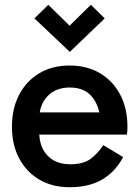

<svg xmlns="http://www.w3.org/2000/svg" viewBox="-20 -773 580 803"><path d="M271 10Q199 10 145 -21.5Q91 -53 60.5 -110Q30 -167 30 -243Q30 -320 60.5 -377.5Q91 -435 145 -467Q199 -499 271 -499Q344 -499 398.5 -466.5Q453 -434 483 -376.5Q513 -319 513 -244Q513 -235 512.5 -226Q512 -217 511 -210H132V-303H425L401 -250Q401 -319 369 -363Q337 -407 272 -407Q213 -407 178.5 -370.5Q144 -334 144 -274V-221Q144 -159 178.5 -122.5Q213 -86 274 -86Q329 -86 359.5 -109Q390 -132 412 -166L495 -116Q462 -54 407 -22Q352 10 271 10ZM272 -556 124 -696 182 -753 303 -634H239L360 -753L418 -696Z"/></svg>

Font: Gabarito Medium
Style: Regular
Weight: 500
Designer: Leandro Assis / Alvaro Franca / Felipe Casaprima
Foundry: Naipe Foundry
Version: Version 1.000